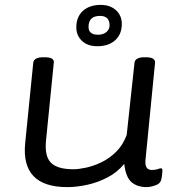

<svg xmlns="http://www.w3.org/2000/svg" viewBox="-20 -759 733 785"><path d="M255 6Q65 6 83 -174L116 -503Q119 -525 158 -525H162Q203 -525 200 -503L168 -183Q162 -120 188.5 -93.5Q215 -67 280 -67Q301 -67 331.5 -73.5Q362 -80 394.5 -95.5Q427 -111 454.5 -138Q482 -165 498 -207L530 -503Q533 -525 572 -525H576Q615 -525 614 -503L575 -107Q570 -64 601 -64Q615 -64 624.5 -67.5Q634 -71 638 -71Q644 -71 644 -63Q644 -62 643.5 -53Q643 -44 640 -27Q636 -8 615 -1Q594 6 580 6Q541 6 517.5 -14.5Q494 -35 488 -89Q459 -54 419.5 -33.5Q380 -13 337 -3.5Q294 6 255 6ZM378 -570Q338 -570 315 -592Q292 -614 292 -647Q292 -690 319 -714.5Q346 -739 392 -739Q430 -739 454 -717.5Q478 -696 478 -661Q478 -619 451 -594.5Q424 -570 378 -570ZM381 -617Q402 -617 415 -628Q428 -639 428 -655Q428 -694 389 -694Q342 -694 342 -649Q342 -617 381 -617Z"/></svg>

Font: Asap Expanded Expanded Regular
Style: Italic
Weight: 400
Width: 7
Italic angle: -6°
Designer: Pablo Cosgaya
Foundry: Omnibus-Type
Version: Version 3.001; ttfautohint (v1.8.4.7-5d5b)